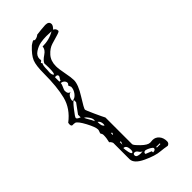

<svg xmlns="http://www.w3.org/2000/svg" viewBox="-226 -703 773 773"><g transform="rotate(-45 160.0 -316.5)"><path d="M66 -147Q71 -166 71 -183Q71 -190 66 -197Q66 -199 68.5 -205Q71 -211 71 -215Q71 -229 53.5 -262Q36 -295 25 -299Q22 -300 17.5 -300Q13 -300 10.5 -300Q8 -300 6 -302.5Q4 -305 4 -311L5 -319Q51 -354 63.5 -403.5Q76 -453 76 -529Q76 -574 84.5 -595Q93 -616 122 -643Q124 -644 128 -647Q132 -650 135.5 -651.5Q139 -653 142 -653Q143 -649 148.5 -649.5Q154 -650 160 -653Q166 -656 167 -658Q171 -659 192.5 -661Q214 -663 218 -663Q239 -663 239 -647Q239 -639 227 -627Q239 -622 239 -609Q239 -605 222 -600Q205 -595 185 -589Q165 -583 148 -564Q131 -545 131 -515Q131 -499 137 -469Q143 -439 143 -424Q143 -399 116.5 -357Q90 -315 90 -309Q90 -305 105.5 -271Q121 -237 126 -228V-76Q126 -70 147 -49.5Q168 -29 182 -29Q185 -29 189.5 -29.5Q194 -30 196 -30Q212 -30 223 -17.5Q234 -5 234 15Q234 26 223 30Q220 29 205 27Q190 25 187 25Q159 23 117.5 3.5Q76 -16 76 -41V-133Q76 -135 72.5 -140.5Q69 -146 66 -147ZM162 0V7Q177 7 177 -3Q176 -7 168.5 -11.5Q161 -16 154.5 -18.5Q148 -21 147 -21Q136 -21 136 -12L137 -10ZM187 0V4H207V0ZM101 -37Q101 -25 126 -25Q127 -25 132 -26H137Q129 -27 123 -36.5Q117 -46 109 -46Q101 -46 101 -37ZM90 -90Q90 -82 93 -67Q96 -52 101 -51Q107 -52 107 -63Q107 -90 90 -90ZM97 -117V-101Q97 -104 99.5 -108.5Q102 -113 102 -117ZM97 -167V-157Q102 -160 102 -167ZM91 -236V-233Q91 -212 101 -208L102 -215Q102 -231 91 -238ZM65 -286 69 -278Q73 -271 78.5 -261.5Q84 -252 86 -247V-250Q87 -253 87 -254Q87 -262 80 -272.5Q73 -283 66 -288ZM40 -311Q40 -305 56 -299V-314L86 -355V-368Q81 -368 60.5 -342Q40 -316 40 -311ZM101 -400Q91 -399 85 -389.5Q79 -380 79 -369Q94 -369 105 -383.5Q116 -398 116 -413Q116 -414 113.5 -419Q111 -424 111 -425Q117 -430 117 -435Q117 -442 111 -447.5Q105 -453 97 -453Q97 -447 91.5 -435.5Q86 -424 86 -420Q86 -400 101 -400ZM97 -486V-461H104Q104 -466 108 -470.5Q112 -475 112 -479Q112 -487 101 -487ZM96 -529Q96 -527 95.5 -522.5Q95 -518 95 -515Q95 -502 101 -497Q107 -497 107 -532Q107 -538 106.5 -546.5Q106 -555 106 -556Q111 -568 130 -580.5Q149 -593 149 -609Q188 -609 218 -627Q216 -627 204 -627.5Q192 -628 189 -628Q172 -628 155.5 -625Q139 -622 122 -611Q105 -600 105 -582Q105 -580 105.5 -578.5Q106 -577 106 -576Q106 -572 97 -567Q101 -564 101 -561Q96 -555 96 -529Z"/></g></svg>

Font: CabinSketch
Style: Regular
Weight: 400
Designer: Pablo Impallari
Foundry: Pablo Impallari. www.impallari.com Igino Marini. www.ikern.com
Version: Version 1.002